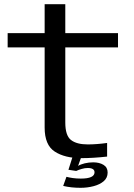

<svg xmlns="http://www.w3.org/2000/svg" viewBox="-20 -748 638 916"><path d="M368 6.5Q289.5 6.5 241.2 -24.8Q193 -56 193 -139.5V-522H16.5V-590H193V-728H291.5V-590H543V-522H291.5V-163.5Q291.5 -101 318.8 -80Q346 -59 398.5 -59Q441 -59 491 -66V-1Q423.5 6.5 368 6.5ZM364.5 148Q342.5 148 321.5 145.8Q300.5 143.5 281.5 139L297 95.5Q310 99 327.5 101.5Q345 104 365.5 104Q431 104 431 74Q431 53.5 398.5 53.5Q385 53.5 370.2 57.8Q355.5 62 343.5 67.5L306.5 62L326.5 -1H368.5L352.5 43.5Q364.5 36 384.2 31.2Q404 26.5 424.5 26.5Q454 26.5 473.8 38.5Q493.5 50.5 493.5 75Q493.5 100.5 474.8 116.5Q456 132.5 426.5 140.2Q397 148 364.5 148Z"/></svg>

Font: Anybody ExtraExpanded
Style: Regular
Weight: 400
Width: 8
Designer: Tyler Finck
Foundry: Etcetera Type Company
Version: Version 1.010; ttfautohint (v1.8.3) -l 8 -r 50 -G 200 -x 14 